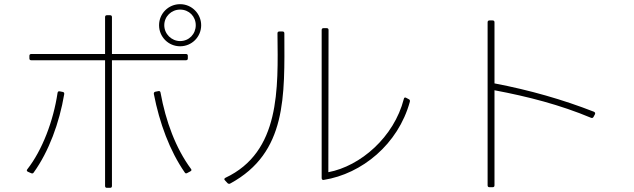

<svg xmlns="http://www.w3.org/2000/svg" viewBox="-20 -870 3040 921"><path d="M743 -749C743 -693 788 -648 844 -648C900 -648 945 -693 945 -749C945 -804 900 -850 844 -850C788 -850 743 -805 743 -749ZM844 -673C803 -673 768 -707 768 -749C768 -791 802 -824 844 -824C887 -824 919 -791 919 -749C919 -707 887 -673 844 -673ZM130 -581H484V22C484 28 487 31 493 31H508C514 31 517 28 517 22V-581H872C878 -581 881 -584 881 -590V-602C881 -608 878 -611 872 -611H517V-788C517 -794 514 -797 508 -797H493C487 -797 484 -794 484 -788V-611H130C124 -611 121 -608 121 -602V-590C121 -584 124 -581 130 -581ZM866 -43C869 -38 873 -37 878 -40L893 -48C899 -51 900 -55 896 -60C823 -159 775 -288 750 -426C749 -432 745 -434 740 -433L725 -430C720 -429 717 -425 718 -419C745 -280 794 -147 866 -43ZM114 -46 130 -39C135 -37 139 -38 142 -43C214 -143 265 -281 288 -418C289 -424 287 -428 281 -429L266 -432C260 -433 257 -430 256 -424C236 -290 183 -150 111 -58C107 -53 108 -49 114 -46Z M1555 -44 1556 -726C1556 -732 1553 -735 1547 -735H1532C1526 -735 1523 -732 1523 -726V-16C1523 -9 1527 -6 1533 -7C1716 -36 1890 -178 1946 -382C1947 -388 1946 -392 1941 -394L1928 -401C1923 -404 1918 -402 1917 -395C1870 -212 1709 -73 1555 -44ZM1059 -5 1072 9C1076 12 1080 13 1085 10C1357 -138 1345 -409 1344 -710C1344 -716 1341 -719 1335 -719H1320C1314 -719 1311 -716 1311 -710C1314 -443 1325 -141 1061 -17C1058 -15 1056 -13 1056 -11C1056 -9 1057 -7 1059 -5Z M2352 19V-437C2512 -407 2667 -367 2815 -305C2820 -303 2824 -304 2827 -309L2834 -322C2836 -327 2835 -331 2829 -334C2681 -392 2520 -438 2352 -470V-763C2352 -769 2349 -772 2343 -772H2328C2322 -772 2319 -769 2319 -763V19C2319 25 2322 28 2328 28H2343C2349 28 2352 25 2352 19Z"/></svg>

Font: LINE Seed JP_OTF Thin
Style: Regular
Weight: 250
Designer: LY Corporation & Fontrix & Fontworks
Version: Version 1.007